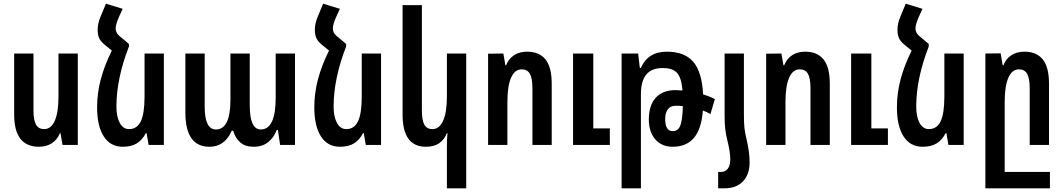

<svg xmlns="http://www.w3.org/2000/svg" viewBox="-20 -788 5781 1044"><path d="M403 0H320L309 -64H306Q291 -28 261.5 -9Q232 10 192 10Q57 10 57 -165V-497H162V-188Q162 -134 176 -110Q190 -86 220 -86Q258 -86 278 -131.5Q298 -177 298 -264V-497H403Z M871 -497V0H788L777 -64H773Q754 -27 724 -8.5Q694 10 648 10Q580 10 544 -46.5Q508 -103 508 -204Q508 -282 528 -357Q548 -432 588 -513L550 -544Q528 -562 519.5 -580Q511 -598 511 -626Q511 -660 527 -698L556 -768L647 -740L626 -694Q609 -655 609 -633Q609 -619 616.5 -607Q624 -595 643 -581L682 -548H681V-535Q613 -360 613 -208Q613 -154 631 -120Q649 -86 682 -86Q725 -86 745.5 -128Q766 -170 766 -264V-497Z M988 -176V-497H1093V-208Q1093 -84 1154 -84Q1233 -84 1233 -246V-497H1338V-215Q1338 -84 1398 -84Q1479 -84 1479 -257V-497H1584V0H1503L1491 -81H1485Q1469 -40 1438 -15Q1407 10 1359 10Q1313 10 1286 -14Q1259 -38 1248 -77H1240Q1202 10 1119 10Q988 10 988 -176Z M2052 -497V0H1969L1958 -64H1954Q1935 -27 1905 -8.5Q1875 10 1829 10Q1761 10 1725 -46.5Q1689 -103 1689 -204Q1689 -282 1709 -357Q1729 -432 1769 -513L1731 -544Q1709 -562 1700.5 -580Q1692 -598 1692 -626Q1692 -660 1708 -698L1737 -768L1828 -740L1807 -694Q1790 -655 1790 -633Q1790 -619 1797.5 -607Q1805 -595 1824 -581L1863 -548H1862V-535Q1794 -360 1794 -208Q1794 -154 1812 -120Q1830 -86 1863 -86Q1906 -86 1926.5 -128Q1947 -170 1947 -264V-497Z M2410 236V11Q2410 -27 2413 -64H2410Q2395 -27 2367 -8.5Q2339 10 2296 10Q2169 10 2169 -165V-760H2274V-188Q2274 -134 2287.5 -110Q2301 -86 2331 -86Q2369 -86 2389.5 -131.5Q2410 -177 2410 -264V-497H2515V236Z M2634 -496 2717 -497 2728 -433H2732Q2746 -469 2775.5 -488Q2805 -507 2846 -507Q2912 -507 2946 -465Q2980 -423 2980 -332V0H2875V-309Q2875 -363 2861 -387Q2847 -411 2817 -411Q2779 -411 2759 -365.5Q2739 -320 2739 -233V0H2634ZM3096 -497H3206V-90H3296V0H3096Z M3843 -168Q3822 -180 3802 -187Q3794 -86 3753 -38Q3712 10 3638 10Q3578 10 3543 -30.5Q3508 -71 3508 -138Q3508 -215 3545.5 -256.5Q3583 -298 3654 -298Q3667 -298 3691 -296Q3686 -363 3662.5 -390.5Q3639 -418 3583 -418Q3523 -418 3494 -382.5Q3465 -347 3465 -276V236H3360V-497H3450L3459 -419H3465Q3483 -462 3518.5 -484.5Q3554 -507 3606 -507Q3702 -507 3749.5 -452Q3797 -397 3803 -275Q3839 -264 3867 -249ZM3693 -211Q3680 -213 3654 -213Q3626 -213 3611.5 -194Q3597 -175 3597 -141Q3597 -75 3638 -75Q3667 -75 3679 -105Q3691 -135 3693 -211Z M4056 96Q4056 160 4020 198Q3984 236 3919 236H3885V147H3900Q3924 147 3937.5 129Q3951 111 3951 79Q3951 39 3934 -29Q3926 -62 3923 -91Q3920 -120 3920 -166V-497H4025V-166Q4025 -119 4028 -92Q4031 -65 4039 -33Q4056 39 4056 96Z M4146 -496 4229 -497 4240 -433H4244Q4258 -469 4287.5 -488Q4317 -507 4358 -507Q4424 -507 4458 -465Q4492 -423 4492 -332V0H4387V-309Q4387 -363 4373 -387Q4359 -411 4329 -411Q4291 -411 4271 -365.5Q4251 -320 4251 -233V0H4146ZM4608 -497H4718V-90H4808V0H4608Z M5220 -497V0H5137L5126 -64H5122Q5103 -27 5073 -8.5Q5043 10 4997 10Q4929 10 4893 -46.5Q4857 -103 4857 -204Q4857 -282 4877 -357Q4897 -432 4937 -513L4899 -544Q4877 -562 4868.5 -580Q4860 -598 4860 -626Q4860 -660 4876 -698L4905 -768L4996 -740L4975 -694Q4958 -655 4958 -633Q4958 -619 4965.5 -607Q4973 -595 4992 -581L5031 -548H5030V-535Q4962 -360 4962 -208Q4962 -154 4980 -120Q4998 -86 5031 -86Q5074 -86 5094.5 -128Q5115 -170 5115 -264V-497Z M5689 147V236H5402H5338V-497L5421 -498L5432 -433H5436Q5450 -469 5479.5 -488Q5509 -507 5550 -507Q5616 -507 5650 -465Q5684 -423 5684 -332V0H5579V-308Q5579 -362 5565 -386.5Q5551 -411 5521 -411Q5483 -411 5463 -365.5Q5443 -320 5443 -233V147Z"/></svg>

Font: Noto Sans Armenian Medium Cond
Style: Regular
Weight: 500
Width: 3
Designer: Monotype Design team
Foundry: Monotype Imaging Inc.
Version: Version 1.000